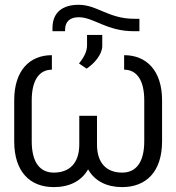

<svg xmlns="http://www.w3.org/2000/svg" viewBox="-20 -759 723 789"><path d="M490.1 -472.7C540.8 -472.7 572.8 -431.1 572.8 -346.9V-178.6C572.8 -90.2 538 -49.7 481.9 -49.7C419.4 -49.7 378.6 -87 378.6 -165.1V-283H305.8V-165.1C305.8 -87 263.8 -49.7 201.3 -49.7C145.2 -49.7 110.4 -90.2 110.4 -178.6V-346.9C110.4 -431.1 142.4 -472.7 193.2 -472.7V-532.3C101.6 -532.3 38.4 -469.1 38.4 -346.9V-178.6C38.4 -51.8 104 9.9 201.3 9.9C264.6 9.9 314.6 -14.6 342 -63.2C369.3 -14.6 419.4 9.9 481.9 9.9C579.2 9.9 646 -51.8 646 -178.6V-346.9C646 -469.1 581.7 -532.3 490.1 -532.3ZM531.6 -681.8C426.1 -681.8 379.6 -739.3 303.3 -739.3C236.9 -739.3 195.7 -708.1 195.7 -643.8V-630.7H247.5V-636.7C247.5 -672.2 269.5 -688.2 304 -688.2C366.1 -687.9 417.3 -630.7 530.9 -630.7H552.9V-681.8ZM335.9 -476.9C367.2 -497.5 400.2 -535.2 400.2 -570.3V-615.4H337.7V-573.2C337.7 -548.7 327.1 -526.3 304.7 -498.2Z"/></svg>

Font: Karasuma Gothic
Style: Light
Weight: 300
Designer: Rasmus Andersson / Ryoko Nishizuka
Foundry: rsms
Version: Version 1.00